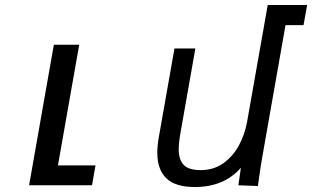

<svg xmlns="http://www.w3.org/2000/svg" viewBox="-20 -745 1255 772"><path d="M196.5 -565H298.5L213 -80H364L350 0H97Z M612.5 -130.5Q612.5 -159.5 618.5 -193L681.5 -550H765.5L707.5 -221Q698.5 -171.5 698.5 -145Q698.5 -104 718.2 -82.5Q738 -61 787 -61Q839.5 -61 878.5 -89Q917.5 -117 941 -161Q964.5 -205 973.5 -255L1056.5 -725H1215L1200.5 -644H1128L1035 -116Q1028.5 -80 1022 -33.5L1017 3L938.5 0L948.5 -70.5Q881 7 763.5 7Q685 7 648.8 -28.2Q612.5 -63.5 612.5 -130.5Z"/></svg>

Font: JuliaMono Italic
Style: Regular
Weight: 400
Italic angle: -9°
Monospace: yes
Designer: cormullion
Foundry: corm
Version: Version 0.049; ttfautohint (v1.8.4)